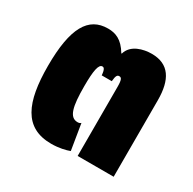

<svg xmlns="http://www.w3.org/2000/svg" viewBox="-113 -583 716 711"><g transform="rotate(30 245.0 -227.5)"><path d="M187 10C221 10 248 3 264 -3L246 -113C242 -109 237 -108 232 -108C197 -108 187 -148 187 -236C187 -302 193 -333 209 -333C215 -333 221 -329 223 -303H266C268 -328 273 -333 281 -333C290 -333 295 -327 295 -296V0H449V-327C449 -415 418 -465 344 -465C309 -465 259 -453 247 -410H245C218 -455 189 -465 157 -465C74 -465 33 -397 33 -234C33 -79 71 10 187 10Z"/></g></svg>

Font: Noto Sans Thai UI Cond Blk
Style: Regular
Weight: 900
Width: 3
Designer: Monotype Design Team
Foundry: Monotype Imaging Inc.
Version: Version 2.000